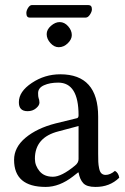

<svg xmlns="http://www.w3.org/2000/svg" viewBox="-20 -735 497 765"><path d="M321.8 -665H98.1Q85 -665 85 -683.1Q85 -692.9 92 -703.9Q99.1 -714.8 106.9 -714.8H332Q346.2 -714.8 346.2 -698.2Q346.2 -688.5 338.4 -676.8Q330.6 -665 321.8 -665ZM293 -232.9 213.9 -211.9Q118.7 -188 119.1 -102.1Q119.1 -75.2 137.5 -53Q155.8 -30.8 190.9 -30.8Q225.1 -30.8 278.8 -75.2Q293 -86.4 293 -101.1ZM293 -47.9H291L271 -32.2Q216.8 9.8 162.1 9.8Q36.1 9.8 36.1 -98.1Q36.1 -147.9 81.5 -186Q127 -224.1 201.2 -243.2L287.1 -264.2Q293 -266.1 293 -275.9Q293 -405.8 211.9 -405.8Q178.7 -405.8 155.3 -395.3Q131.8 -384.8 131.8 -363.8Q131.8 -349.6 133.8 -344.2Q136.7 -338.4 137.2 -326.2Q137.2 -314.9 123.5 -303.5Q109.9 -292 89.8 -292Q54.7 -292 55.2 -328.1Q55.2 -370.1 106.7 -404.5Q158.2 -439 220.2 -439Q371.1 -439 371.1 -270V-123Q371.1 -102.1 371.6 -90.1Q372.1 -78.1 375 -64Q377.9 -49.8 384.5 -43.9Q391.1 -38.1 400.9 -38.1Q418.9 -38.1 438 -54.2Q452.1 -46.4 455.1 -26.9Q417 10.3 359.9 9.8Q325.7 9.8 311.8 -5.1Q297.9 -20 293 -47.9ZM166 -599.1Q166 -617.2 183.1 -632.1Q200.2 -647 217.8 -647Q236.8 -647 251.5 -630.4Q266.1 -613.8 266.1 -595.2Q266.1 -578.1 250 -562.5Q233.9 -546.9 213.9 -546.9Q195.8 -546.9 180.9 -563.5Q166 -580.1 166 -599.1Z"/></svg>

Font: Linux Libertine
Style: Regular
Weight: 400
Designer: Philipp H. Poll
Foundry: Philipp H. Poll
Version: Version 5.3.0 ; ttfautohint (v0.9)